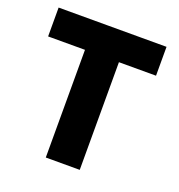

<svg xmlns="http://www.w3.org/2000/svg" viewBox="-107 -654 695 744"><g transform="rotate(20 240.0 -281.5)"><path d="M302 -545V0H162V-545ZM10 -444V-563H455V-444Z"/></g></svg>

Font: Darker Grotesque Black
Style: Regular
Weight: 900
Designer: Gabriel Lam
Foundry: TypeRant
Version: Version 1.000;gftools[0.9.28]